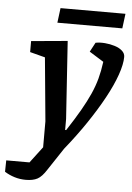

<svg xmlns="http://www.w3.org/2000/svg" viewBox="-129 -707 636 922"><g transform="rotate(5 189.0 -246.0)"><path d="M30 172Q2 172 -24 164Q-50 156 -72 142L-71 87H41L100 9V-116L71 -422L-2 -441V-494L173 -510L198 -136V-83H203Q241 -141 266.5 -185.5Q292 -230 309 -268Q326 -306 336 -343Q346 -380 352 -425L283 -468L307 -513Q328 -517 352.5 -515Q377 -513 399.5 -506Q422 -499 436 -486.5Q450 -474 450 -457Q450 -422 432 -370.5Q414 -319 380.5 -257.5Q347 -196 301.5 -128.5Q256 -61 201 7L130 114Q108 149 86.5 160.5Q65 172 30 172ZM116 -593 125 -664H438L429 -593Z"/></g></svg>

Font: Faustina Light SemiBold
Style: Italic
Weight: 600
Italic angle: -8°
Version: Version 1.200